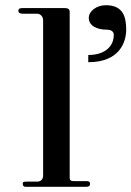

<svg xmlns="http://www.w3.org/2000/svg" viewBox="-20 -717 504 737"><path d="M77.2 0H311.9C321.8 0 325.7 -4 325.7 -11.9C325.7 -18.8 321.8 -21.8 311.9 -21.8H266.3C253.5 -21.8 247.5 -22.8 247.5 -35.6V-671.3C247.5 -683.2 239.6 -686.1 226.7 -686.1H68.3C54.5 -686.1 50.5 -683.2 50.5 -675.2C50.5 -667.3 57.4 -664.4 67.3 -664.4H121.8C134.7 -664.4 145.5 -654.5 145.5 -638.6V-42.6C145.5 -31.7 139.6 -19.8 121.8 -19.8H81.2C71.3 -19.8 67.3 -18.8 67.3 -11.9C67.3 -4 71.3 0 77.2 0ZM318.8 -478.2C440.6 -478.2 464.4 -557.4 464.4 -603C464.4 -655.4 450.5 -697 386.1 -697C349.5 -697 320.8 -673.3 320.8 -648.5C320.8 -618.8 350.5 -603 391.1 -603C405 -603 416.8 -597 416.8 -583.2C416.8 -538.6 382.2 -505.9 318.8 -505.9Z"/></svg>

Font: Biblismive
Style: Regular
Weight: 400
Designer: Susan Drake
Foundry: Susan Drake
Version: Version 1.0; ttfautohint (v1.8.4.7-5d5b)